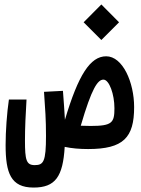

<svg xmlns="http://www.w3.org/2000/svg" viewBox="-20 -658 626 852"><path d="M371.1 3.4C527.8 3.4 575.2 -47.4 575.2 -182.6C575.2 -293 524.4 -408.2 451.2 -408.2C380.4 -408.2 327.6 -325.7 268.1 -126.5C266.1 -167 262.7 -207 259.3 -254.9L175.3 -250.5C180.7 -172.4 184.1 -128.9 184.1 -55.2C184.1 59.1 173.3 74.7 134.3 74.7C96.7 74.7 90.8 52.7 90.8 -34.7C90.8 -89.4 93.8 -154.8 97.7 -216.3H19.5C10.7 -157.2 4.9 -75.7 4.9 -14.2C4.9 109.9 27.8 174.3 128.9 174.3C225.6 174.3 259.3 126 267.1 -6.3C298.3 0.5 334 3.4 371.1 3.4ZM338.4 -100.1C387.2 -267.1 413.6 -304.7 439 -304.7C464.8 -304.7 487.8 -239.3 487.8 -177.7C487.8 -113.8 478 -99.1 382.3 -99.1C366.7 -99.1 352.1 -99.6 338.4 -100.1ZM429.7 -480.5 508.3 -559.1 429.7 -638.2 351.1 -559.1Z"/></svg>

Font: Cascadia Mono NF
Style: Regular
Weight: 400
Monospace: yes
Designer: Aaron Bell
Foundry: Saja Typeworks
Version: Version 2404.023